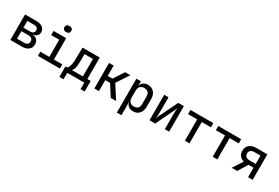

<svg xmlns="http://www.w3.org/2000/svg" viewBox="95 -2092 5211 3585"><g transform="rotate(30 2700.0 -299.5)"><path d="M88 0V-550H332Q417 -550 466.5 -512.5Q516 -475 516 -411Q516 -364 484 -333Q452 -302 401 -299V-294Q462 -290 496 -252.5Q530 -215 530 -155Q530 -84 478 -42Q426 0 337 0ZM185 -321H331Q372 -321 395 -340.5Q418 -360 418 -395Q418 -429 395 -448Q372 -467 331 -467H185ZM185 -83H335Q381 -83 406.5 -104.5Q432 -126 432 -164Q432 -202 406.5 -223.5Q381 -245 335 -245H185Z M683 0V-90H876V-460H703V-550H975V-90H1156V0ZM916 -647Q882 -647 862 -664.5Q842 -682 842 -712Q842 -743 862 -761Q882 -779 916 -779Q950 -779 970 -761Q990 -743 990 -712Q990 -682 970 -664.5Q950 -647 916 -647Z M1226 140V-87H1267Q1279 -99 1291.5 -123Q1304 -147 1313 -189.5Q1322 -232 1323 -299L1327 -550H1698V-87H1771V140H1682V0H1315V140ZM1365 -87H1601V-464H1420L1418 -298Q1417 -199 1401 -151.5Q1385 -104 1365 -87Z M1899 0V-550H1998V-327H2100L2245 -550H2358L2185 -286L2368 0H2253L2101 -237H1998V0Z M2488 180V-550H2586V-444H2587Q2595 -498 2635 -529Q2675 -560 2737 -560Q2819 -560 2868 -504.5Q2917 -449 2917 -354V-197Q2917 -101 2868 -45.5Q2819 10 2737 10Q2676 10 2636 -21Q2596 -52 2587 -106H2585L2587 21V180ZM2702 -76Q2757 -76 2787.5 -104.5Q2818 -133 2818 -197V-353Q2818 -417 2787.5 -445.5Q2757 -474 2702 -474Q2649 -474 2618 -441Q2587 -408 2587 -348V-202Q2587 -142 2618 -109Q2649 -76 2702 -76Z M3088 0V-550H3181V-262Q3181 -218 3179.5 -171Q3178 -124 3169 -93L3390 -550H3512V0H3419V-289Q3419 -333 3420.5 -379.5Q3422 -426 3430 -456L3210 0Z M3851 0V-460H3654V-550H4147V-460H3950V0Z M4451 0V-460H4254V-550H4747V-460H4550V0Z M4861 0 4999 -211Q4941 -226 4907 -270Q4873 -314 4873 -375Q4873 -456 4928 -503Q4983 -550 5078 -550H5312V0H5213V-204H5104L4979 0ZM5079 -286H5213V-465H5079Q5031 -465 5002.5 -441Q4974 -417 4974 -375Q4974 -334 5002.5 -310Q5031 -286 5079 -286Z"/></g></svg>

Font: JetBrains Mono NL Medium
Style: Regular
Weight: 500
Monospace: yes
Designer: Philipp Nurullin, Konstantin Bulenkov
Foundry: JetBrains
Version: Version 2.305; ttfautohint (v1.8.4.7-5d5b)